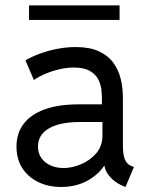

<svg xmlns="http://www.w3.org/2000/svg" viewBox="-20 -706 568 733"><path d="M212.9 7.8Q165 7.8 126.5 -10.7Q87.9 -29.3 65.4 -63.7Q43 -98.1 43 -146.5Q43 -197.8 70.8 -233.9Q98.6 -270 151.4 -288.8Q204.1 -307.6 279.3 -307.6H386.7V-240.2H285.2Q208.5 -240.2 166.7 -215.8Q125 -191.4 125 -146.5Q125 -120.6 138.2 -102.3Q151.4 -84 173.6 -74.2Q195.8 -64.5 222.7 -64.5Q254.9 -64.5 289.3 -78.9Q323.7 -93.3 347.4 -120.8Q371.1 -148.4 371.1 -188.5V-242.2L369.1 -272.5V-330.1Q369.1 -342.8 367.2 -362.5Q365.2 -382.3 355.7 -401.9Q346.2 -421.4 323.7 -434.8Q301.3 -448.2 260.7 -448.2Q236.8 -448.2 209.2 -442.1Q181.6 -436 155.5 -425.3Q129.4 -414.6 109.4 -400.4L77.1 -475.6Q103 -490.7 135 -502.2Q167 -513.7 201.4 -520Q235.8 -526.4 268.6 -526.4Q321.3 -526.4 356.2 -510.7Q391.1 -495.1 411.6 -467.8Q432.1 -440.4 440.7 -405.5Q449.2 -370.6 449.2 -332V-150.4Q449.2 -117.7 456.3 -98.6Q463.4 -79.6 481.4 -72.3L491.2 -68.4L459 7.8L445.3 2Q418 -9.8 398.4 -32.7Q378.9 -55.7 378.9 -78.1L395.5 -72.3H363.3L384.8 -85.9Q365.7 -47.4 320.1 -19.8Q274.4 7.8 212.9 7.8ZM90.8 -629.9V-685.5H436.5V-629.9Z"/></svg>

Font: Reddit Sans
Style: Regular
Weight: 400
Designer: Stephen Hutchings
Foundry: Reddit
Version: Version 1.014